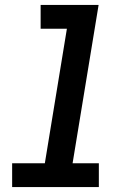

<svg xmlns="http://www.w3.org/2000/svg" viewBox="-20 -755 540 775"><path d="M379 0H29V-96H161L250 -639H144V-735H378L273 -96H379Z"/></svg>

Font: Iosevka Oblique
Style: Bold
Weight: 700
Italic angle: -9°
Monospace: yes
Designer: Belleve Invis
Foundry: Belleve Invis
Version: Version 32.5.0; ttfautohint (v1.8.4)